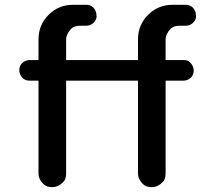

<svg xmlns="http://www.w3.org/2000/svg" viewBox="-20 -771 870 801"><path d="M255.9 -47.4Q255.9 -23.4 243.7 -11.2Q222.7 9.8 198.2 9.8Q174.8 9.8 162.1 -2.4Q140.6 -22.9 140.6 -47.4V-434.6H103.5Q75.7 -434.6 64 -460.9Q60.5 -468.8 60.5 -477.5Q60.5 -505.4 86.9 -517.1Q94.7 -520.5 103.5 -520.5H140.6V-606Q140.6 -667 182.6 -709Q224.6 -751 284.7 -751H339.4Q367.7 -751 379.4 -723.6Q382.8 -715.8 382.8 -702.1Q382.8 -688.5 370.4 -676Q357.9 -663.6 339.4 -663.6H313.5Q290 -663.6 277.3 -651.4Q255.9 -629.4 255.9 -605V-520.5H555.7V-606Q555.7 -667 597.7 -709Q639.6 -751 699.7 -751H754.4Q782.7 -751 794.4 -723.6Q797.9 -715.8 797.9 -702.1Q797.9 -688.5 785.4 -676Q772.9 -663.6 754.4 -663.6H728.5Q705.1 -663.6 692.4 -651.4Q670.9 -629.4 670.9 -605V-520.5H746.1Q763.2 -520.5 772.5 -511.2Q788.1 -495.6 788.1 -477.5Q788.1 -449.7 762.7 -438Q754.9 -434.6 746.1 -434.6H670.9V-47.4Q670.9 -23.4 658.7 -11.2Q637.7 9.8 613.3 9.8Q589.8 9.8 577.1 -2.4Q555.7 -22.9 555.7 -47.4V-434.6H255.9Z"/></svg>

Font: Supermercado
Style: Regular
Weight: 400
Designer: James Grieshaber
Foundry: James Grieshaber
Version: Version 1.002